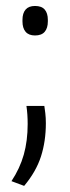

<svg xmlns="http://www.w3.org/2000/svg" viewBox="-20 -474 228 628"><path d="M125 -127.5Q126.5 -119 128.2 -103.8Q130 -88.5 130 -71Q130 -12 114 37.8Q98 87.5 59 134L17.5 118.5Q45 77 57.8 31.8Q70.5 -13.5 70.5 -68.5Q70.5 -84 69.5 -98.8Q68.5 -113.5 66.5 -127.5ZM94.5 -358Q74 -358 63.8 -370Q53.5 -382 53.5 -404V-409Q53.5 -431 63.8 -442.8Q74 -454.5 94.5 -454.5Q116 -454.5 126.2 -442.8Q136.5 -431 136.5 -409V-404Q136.5 -382 126.2 -370Q116 -358 94.5 -358Z"/></svg>

Font: Anek Gujarati Light
Style: Regular
Weight: 300
Designer: Mrunmayee Ghaisas (Gujarati), Yesha Goshar (Latin)
Foundry: Ek Type
Version: Version 1.003